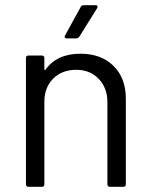

<svg xmlns="http://www.w3.org/2000/svg" viewBox="-20 -720 579 740"><path d="M290 -513Q370 -513 417.5 -466Q465 -419 465 -340V-10Q465 0 455 0H404Q394 0 394 -10V-326Q394 -381 360.5 -416Q327 -451 274 -451Q219 -451 185 -417Q151 -383 151 -328V-10Q151 0 141 0H90Q80 0 80 -10V-496Q80 -506 90 -506H141Q151 -506 151 -496V-453Q151 -451 152 -450.5Q153 -450 153 -450Q154 -450 155 -451Q199 -513 290 -513ZM238 -572Q232 -572 230.5 -574.5Q229 -577 229 -579Q229 -581 231 -584L291 -693Q294 -700 303 -700H348Q354 -700 355 -697.5Q356 -695 356 -694Q356 -691 354 -688L286 -579Q281 -572 274 -572Z"/></svg>

Font: LinhAnh
Style: Regular
Weight: 400
Designer: Jeremy Tribby
Foundry: Tribby Type
Version: Version 1.408